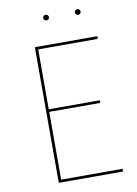

<svg xmlns="http://www.w3.org/2000/svg" viewBox="-91 -889 677 949"><g transform="rotate(-10 247.0 -414.5)"><path d="M205.6 -829.4C196.9 -829.4 191.4 -823 191.4 -815.3C191.4 -807.6 196.9 -801.1 205.6 -801.1C214.7 -801.1 220.1 -807.6 220.1 -815.3C220.1 -823 214.7 -829.4 205.6 -829.4ZM364.9 -829.4C355.7 -829.4 350.3 -823 350.3 -815.3C350.3 -807.6 355.7 -801.1 364.9 -801.1C373.6 -801.1 379 -807.6 379 -815.3C379 -823 373.6 -829.4 364.9 -829.4ZM440.1 -680.8H125.7V0H448.4V-13.6H140.1V-353.6H396.7V-366.7H140.1V-667.3H438.4Z"/></g></svg>

Font: Fira Sans Hair
Style: Regular
Weight: 100
Designer: bBox Type GmbH & Carrois Corporate GbR & Edenspiekermann AG
Foundry: bBox Type GmbH & Carrois Corporate GbR & Edenspiekermann AG
Version: Version 4.300;PS 004.300;hotconv 1.0.88;makeotf.lib2.5.64775